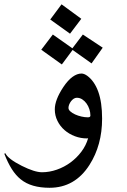

<svg xmlns="http://www.w3.org/2000/svg" viewBox="-118 -723 599 906"><path d="M308.6 -177.7Q308.6 -192.9 303.7 -207.8Q298.8 -222.7 290.3 -234.6Q281.7 -246.6 270 -254.2Q258.3 -261.7 244.6 -261.7Q236.8 -261.7 229.7 -257.1Q222.7 -252.4 217.3 -245.4Q211.9 -238.3 208.5 -230Q205.1 -221.7 205.1 -213.9Q205.1 -205.1 213.9 -197.3Q222.7 -189.5 236.3 -183.1Q250 -176.8 266.1 -173.1Q282.2 -169.4 296.9 -169.4Q308.6 -169.4 308.6 -177.7ZM363.8 -163.1Q363.8 -38.1 304.2 55.2Q235.4 163.1 115.7 163.1Q72.8 163.1 38.8 153.3Q4.9 143.6 -20.5 123Q-43.5 104.5 -62.5 74.5Q-81.5 44.4 -97.7 2.4L-92.8 0Q-80.1 26.9 -15.1 59.6Q45.4 89.8 80.1 89.8Q115.2 89.8 150.1 77.6Q185.1 65.4 214.6 43.7Q244.1 22 266.1 -7.3Q288.1 -36.6 297.9 -70.8Q296.4 -69.8 293 -69.8Q262.7 -69.8 235.1 -80.3Q207.5 -90.8 186.5 -109.1Q165.5 -127.4 153.1 -152.6Q140.6 -177.7 140.6 -207Q140.6 -251.5 180.7 -312Q202.6 -344.7 224.4 -360.4Q246.1 -376 266.6 -376Q278.8 -376 293.9 -365.2Q327.6 -340.3 345.7 -290.3Q363.8 -240.2 363.8 -163.1ZM212.4 -564 119.1 -630.9 172.4 -702.6 265.6 -634.3ZM314 -423.8 224.6 -487.3 173.8 -418.9 76.7 -488.3 131.3 -560.1 223.6 -495.1 272.9 -560.1 366.7 -498Z"/></svg>

Font: XB Khoramshahr
Style: Regular
Weight: 400
Designer: Behnam
Foundry: Irmug
Version: Version 8.005 2009